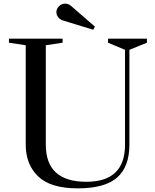

<svg xmlns="http://www.w3.org/2000/svg" viewBox="-20 -1012 850 1052"><path d="M689 -219Q689 -99 622 -39.5Q555 20 406 20Q257 20 189 -45.5Q121 -111 121 -219V-764L29 -778V-800H323V-778L231 -764V-219Q231 -16 453 -16Q665 -16 665 -219V-739L572 -778V-800H785V-778L689 -739ZM324 -900Q309 -905 299 -917.5Q289 -930 289 -946.5Q289 -963 303 -977.5Q317 -992 336 -992Q355 -992 369 -980L500 -866L491 -849Z"/></svg>

Font: Prata
Style: Regular
Weight: 400
Designer: Cyreal (www.cyreal.org)
Foundry: Cyreal (www.cyreal.org)
Version: Version 1.010